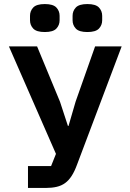

<svg xmlns="http://www.w3.org/2000/svg" viewBox="-20 -927 640 947"><path d="M118 -108H232L256 -168L24 -698H163L276 -425L315 -306H318L353 -426L449 -698H580L360 -115Q348 -82 333.5 -59.5Q319 -37 301 -24Q283 -11 259.5 -5.5Q236 0 206 0H118ZM201 -769Q160 -769 144 -786Q128 -803 128 -827V-849Q128 -873 144 -890Q160 -907 201 -907Q242 -907 258 -890Q274 -873 274 -849V-827Q274 -803 258 -786Q242 -769 201 -769ZM411 -769Q370 -769 354 -786Q338 -803 338 -827V-849Q338 -873 354 -890Q370 -907 411 -907Q452 -907 468 -890Q484 -873 484 -849V-827Q484 -803 468 -786Q452 -769 411 -769Z"/></svg>

Font: IBM Plex Mono SmBld
Style: Regular
Weight: 600
Monospace: yes
Designer: Mike Abbink, Paul van der Laan, Pieter van Rosmalen
Foundry: Bold Monday
Version: Version 2.3